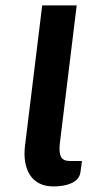

<svg xmlns="http://www.w3.org/2000/svg" viewBox="-20 -668 329 693"><path d="M132.3 -648.4H256.8L195.8 -148.9Q192.4 -116.7 200.2 -101.8Q208 -86.9 232.9 -86.9H275.9L270.5 -47.4Q268.6 -32.7 259.8 -22.7Q251 -12.7 237.3 -6.6Q223.6 -0.5 207 2.2Q190.4 4.9 172.9 4.9Q143.1 4.9 121.8 -6.1Q100.6 -17.1 87.9 -36.9Q75.2 -56.6 70.8 -83.5Q66.4 -110.4 70.3 -142.1Z"/></svg>

Font: Carlito
Style: Bold Italic
Weight: 700
Italic angle: -7°
Designer: Lukasz Dziedzic
Foundry: tyPoland Lukasz Dziedzic
Version: Version 1.104